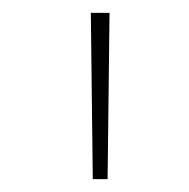

<svg xmlns="http://www.w3.org/2000/svg" viewBox="-20 -749 294 298"><path d="M124 -471 121 -729H150L147 -471Z"/></svg>

Font: Noto Sans Bengali UI Thin
Style: Regular
Weight: 100
Designer: Jelle Bosma - Monotype Design Team
Foundry: Monotype Imaging Inc.
Version: Version 2.003; ttfautohint (v1.8.4.7-5d5b)